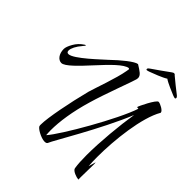

<svg xmlns="http://www.w3.org/2000/svg" viewBox="-244 -1055 1238 1238"><g transform="rotate(45 375.0 -435.5)"><path d="M487 -785C492 -785 500 -787 510 -791C529 -798 596 -823 621 -840C644 -823 707 -798 723 -791C733 -787 740 -785 744 -785C748 -785 750 -788 750 -793C750 -793 750 -794 750 -794C750 -797 747 -802 741 -807C731 -814 646 -882 639 -889C638 -892 632 -896 627 -896C622 -896 617 -892 612 -889C604 -883 508 -814 496 -807C489 -802 484 -798 483 -793C483 -788 484 -785 487 -785ZM672 25C675 25 676 25 676 24C675 21 675 12 675 1C675 -32 677 -90 677 -115C677 -126 676 -131 675 -131C674 -131 668 -102 661 -82C659 -106 658 -133 658 -163C658 -319 683 -546 746 -654V-656C746 -672 702 -695 687 -695C668 -695 613 -581 613 -574C613 -572 617 -571 626 -571C582 -435 388 -99 326 -30C325 -43 324 -58 324 -73C324 -152 339 -257 375 -378C405 -483 480 -679 483 -696C484 -701 485 -706 485 -709C485 -734 461 -748 421 -773C395 -771 325 -714 266 -657C239 -634 103 -501 58 -501C47 -501 42 -507 42 -519C42 -538 57 -570 86 -603C94 -612 98 -618 98 -620C98 -621 97 -621 96 -621C95 -621 92 -620 89 -618C64 -602 46 -582 33 -559C20 -536 13 -517 13 -503C13 -459 37 -428 66 -428C97 -428 161 -496 227 -568C293 -640 359 -709 398 -713C401 -708 403 -710 403 -707C403 -707 402 -701 400 -689C387 -611 334 -467 321 -421C286 -285 253 -116 253 -55C253 -50 253 -45 254 -42C256 -26 315 7 348 7C361 7 368 3 371 -6C378 -29 549 -311 635 -523C617 -412 601 -244 601 -123C601 -79 603 -41 608 -10C612 10 659 25 672 25Z"/></g></svg>

Font: Comforter
Style: Regular
Weight: 400
Designer: Robert E. Leuschke
Foundry: Robert E. Leuschke
Version: Version 1.013; ttfautohint (v1.8.3)